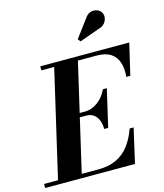

<svg xmlns="http://www.w3.org/2000/svg" viewBox="-190 -1107 1033 1212"><g transform="rotate(-15 327.0 -501.5)"><path d="M37.5 0 211.5 -750H366.5L192.5 0ZM-47.5 0V-26.5H307.5Q376 -26.5 425.2 -49.8Q474.5 -73 508.5 -117.2Q542.5 -161.5 565 -225H591L539.5 0ZM409 -263.5Q409 -297 398.5 -322Q388 -347 368.5 -360.8Q349 -374.5 320.5 -374.5H254.5V-401H320.5Q349 -401 376.5 -413.8Q404 -426.5 427.2 -450.5Q450.5 -474.5 465.5 -508H491.5L435 -263.5ZM629 -545Q634 -598.5 621 -638.8Q608 -679 574.2 -701.2Q540.5 -723.5 482 -723.5H121.5V-750H703L655 -545ZM408 -836 394 -853.5 481.5 -970.5Q493 -988 508 -995.5Q523 -1003 538.2 -1002.5Q553.5 -1002 566.2 -995.8Q579 -989.5 585.5 -979Q596.5 -963 594.2 -943Q592 -923 578.5 -906.5Q565 -890 541.5 -884Z"/></g></svg>

Font: Bodoni Moda 9pt
Style: Bold Italic
Weight: 700
Italic angle: -13°
Designer: Owen Earl
Foundry: indestructible type
Version: Version 2.004